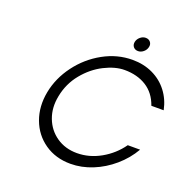

<svg xmlns="http://www.w3.org/2000/svg" viewBox="-146 -977 1112 1128"><g transform="rotate(20 410.0 -413.5)"><path d="M141 -339Q159 -432 219 -512.5Q279 -593 366 -641Q453 -689 548 -689Q618 -689 675 -662Q732 -635 769.5 -586Q807 -537 820 -473H743Q718 -545 661 -581Q604 -617 524 -617Q466 -617 398.5 -583Q331 -549 279 -485.5Q227 -422 211 -339Q196 -264 220 -200.5Q244 -137 298.5 -99.5Q353 -62 426 -62Q503 -62 574 -102Q645 -142 692 -208H769Q732 -144 674.5 -94.5Q617 -45 549 -17.5Q481 10 412 10Q319 10 250.5 -37.5Q182 -85 152.5 -165Q123 -245 141 -339ZM523 -793Q527 -811 542.5 -824Q558 -837 576 -837Q595 -837 605.5 -824Q616 -811 612 -793Q608 -774 592.5 -761Q577 -748 559 -748Q540 -748 529.5 -761Q519 -774 523 -793Z"/></g></svg>

Font: Teachers[wght] Italic
Style: Regular
Weight: 400
Designer: Alfredo Marco Pradil & Chank Diesel
Version: Version 1.000;Glyphs 3.1.2 (3151)